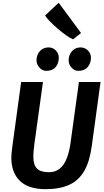

<svg xmlns="http://www.w3.org/2000/svg" viewBox="-20 -1325 734 1353"><path d="M300.7 8Q180.9 8 120.7 -49.8Q60.5 -107.6 59.8 -211.8Q59.8 -227.4 61.5 -246.7Q63.3 -266 66.8 -291.5L129 -747H282.7L222.4 -311.5Q220.1 -289.9 217.5 -267.5Q215 -245.2 215 -220.9Q215 -162.1 241.2 -136.7Q267.4 -111.4 324.4 -111.4Q370.4 -111.4 400.9 -136.6Q431.4 -161.8 449.4 -206.8Q467.4 -251.7 476.1 -311.1L536.2 -747H688.5L626.6 -295.5Q619.1 -240.5 605.7 -196.4Q592.4 -152.3 573 -119.4Q534 -52.6 467.3 -22.3Q400.6 8 300.7 8ZM306 -825.7Q278.8 -825.7 258 -848.8Q237.2 -872 237.2 -899.5Q237.2 -938.8 261.2 -964.9Q285.1 -990.9 321.7 -990.9Q352.9 -990.9 373.6 -969.3Q394.3 -947.6 394.3 -919.1Q394.3 -878.3 371.9 -852Q349.5 -825.7 306 -825.7ZM531.8 -825.7Q504.9 -825.7 484.3 -848.5Q463.7 -871.3 463.7 -899.5Q463.7 -938.1 487.3 -964.5Q511 -990.9 547.5 -990.9Q578.8 -990.9 599.8 -969.3Q620.9 -947.6 620.9 -919.1Q620.9 -879 598 -852.3Q575 -825.7 531.8 -825.7ZM551.1 -1092.3 495.2 -1047.8Q476.3 -1054.8 446.5 -1075.8Q416.7 -1096.9 385.5 -1123.9Q354.2 -1151 329.9 -1176Q305.5 -1201 297.9 -1216L393.7 -1305.4Z"/></svg>

Font: Merriweather Sans Variable Regular
Style: Italic
Weight: 300
Italic angle: -8°
Designer: Eben Sorkin
Foundry: Eben Sorkin
Version: Version 2.001